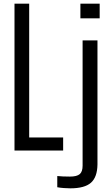

<svg xmlns="http://www.w3.org/2000/svg" viewBox="-20 -820 587 1046"><path d="M59 0V-800H139V-71H324V0ZM418 -720V-800H523V-720ZM292 200V139Q320 142 361 142Q399 142 414.5 128.5Q430 115 430 83V-600H511V76Q510 145 475.5 175.5Q441 206 363 206Q348 206 327.5 204.5Q307 203 292 200Z"/></svg>

Font: Big Shoulders Text
Style: Regular
Weight: 400
Designer: Patric King
Foundry: XO Type Co
Version: Version 1.000; ttfautohint (v1.8.2)